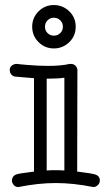

<svg xmlns="http://www.w3.org/2000/svg" viewBox="-20 -737 427 769"><path d="M237.8 -425.8Q212.9 -421.9 170.9 -421.9H167V-54.2Q176.3 -55.2 185.1 -55.2Q202.6 -55.2 215.8 -55.2Q229 -55.2 237.8 -54.2ZM231.9 -629.9Q231.9 -645 221.4 -655.5Q210.9 -666 195.8 -666Q180.7 -666 170.4 -655.5Q160.2 -645 160.2 -629.9Q160.2 -614.7 170.4 -604.5Q180.7 -594.2 195.8 -594.2Q210.9 -594.2 221.4 -604.5Q231.9 -614.7 231.9 -629.9ZM354 12.2Q273.4 -3.9 203.6 -3.9Q133.8 -3.9 53.2 12.2Q42 12.2 34.9 3.9Q27.8 -4.4 27.8 -13.7Q27.8 -22.9 33.4 -30.3Q39.1 -37.6 52 -40.3Q64.9 -43 82.3 -45.2Q99.6 -47.4 116.2 -49.8V-423.8L41 -430.2Q31.2 -431.6 25.1 -439Q19 -446.3 19 -457.3Q19 -468.3 27.8 -474.6Q36.6 -481 44.9 -481H47.9Q48.3 -481 59.1 -479.7Q69.8 -478.5 86.9 -477.1Q133.3 -473.1 171.9 -473.1Q225.6 -473.1 258.8 -481H264.2Q275.4 -481 282.7 -473.4Q290 -465.8 290 -456.1L289.1 -49.8Q306.2 -47.4 323.5 -45.2Q340.8 -43 354.5 -40Q379.9 -35.2 379.9 -14.2Q379.9 -2.9 371.6 4.6Q363.3 12.2 354 12.2ZM283.2 -629.9Q283.2 -593.3 257.8 -568.4Q231.4 -543 195.8 -543Q159.7 -543 134.3 -568.4Q108.9 -593.8 108.9 -629.9Q108.9 -666 134.3 -691.4Q159.7 -716.8 195.8 -716.8Q231.4 -716.8 257.8 -691.4Q283.2 -666.5 283.2 -629.9Z"/></svg>

Font: Ribeye Marrow
Style: Regular
Weight: 400
Designer: Astigmatic (AOETI)
Foundry: Astigmatic (AOETI)
Version: Version 1.000